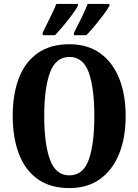

<svg xmlns="http://www.w3.org/2000/svg" viewBox="-20 -951 707 981"><path d="M334 10Q237 10 172.5 -36Q108 -82 76.5 -165Q45 -248 45 -359Q45 -470 76.5 -552Q108 -634 172.5 -679.5Q237 -725 335 -725Q427 -725 491 -679.5Q555 -634 588.5 -551.5Q622 -469 622 -358Q622 -247 588.5 -164.5Q555 -82 491 -36Q427 10 334 10ZM334 -55Q405 -55 433.5 -135Q462 -215 462 -358Q462 -501 433.5 -580.5Q405 -660 335 -660Q265 -660 235.5 -580.5Q206 -501 206 -358Q206 -215 235.5 -135Q265 -55 334 -55ZM358 -784Q376 -819 395.5 -858Q415 -897 428 -931H539V-921Q530 -904 509 -876Q488 -848 464 -819Q440 -790 421 -771H358ZM198 -784Q215 -819 234.5 -858Q254 -897 268 -931H378V-921Q369 -904 348.5 -876Q328 -848 303.5 -819Q279 -790 261 -771H198Z"/></svg>

Font: Noto Serif ExtraCondensed ExtraBold
Style: Regular
Weight: 800
Width: 2
Designer: Monotype Design Team
Foundry: Monotype Imaging Inc.
Version: Version 2.013; ttfautohint (v1.8.4.7-5d5b)